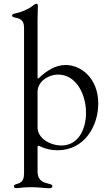

<svg xmlns="http://www.w3.org/2000/svg" viewBox="-20 -794 579 1030"><path d="M67.5 215.2C84.5 215.2 102.6 210.2 149.9 210.2C189.6 210.2 220.2 215.9 243.3 215.9C253.9 215.9 261 213.1 261 205.3C261 198.5 256.7 195.7 245.4 192.8C215.2 185.4 185 177.9 181.5 132.5V-3.9C181.8 -11 183.6 -13.1 188.9 -11.7L202.1 -5.7L203.8 -5C225.1 3.9 252.8 12.1 288.4 12.1C433.6 12.1 507.1 -117.9 507.1 -238.6C507.1 -371.1 418 -445.3 332 -445.3C279.1 -445.3 231.2 -416.2 187.5 -374.3C183.2 -371.4 181.8 -372.9 181.5 -380V-687.9C181.5 -718 183.2 -743.3 183.2 -761.4C183.2 -771.7 179.7 -774.1 174.4 -774.1C170.8 -774.1 167.3 -772 162.3 -768.1C145.2 -755.3 117.9 -734 57.5 -720.9C49.7 -719.5 45.1 -716.3 45.1 -710.6C45.1 -704.9 49.7 -702.4 57.2 -700.6C81 -695 109 -692.1 109 -646V139.6H108.7C109 181.1 87.4 188.2 66.4 194.2C59.3 196.4 54.7 199.2 54.7 205.6C54.7 212.7 60 215.2 67.5 215.2ZM181.5 -110.8V-301.8C181.5 -355.1 236.5 -393.8 293.3 -393.8C385.3 -393.8 441.4 -292.6 441.4 -188.9C441.4 -99.4 399.5 -13.5 309.7 -13.5C251.1 -13.5 181.5 -50.4 181.5 -110.8Z"/></svg>

Font: Margiela Serif
Style: Regular
Weight: 400
Designer: Andreas Faust, Stefan Endress
Version: Version 1.002;FEAKit 1.0